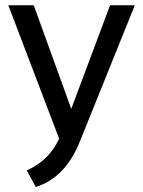

<svg xmlns="http://www.w3.org/2000/svg" viewBox="-20 -533 553 742"><path d="M12.2 -512.7H110.4L255.4 -112.3L405.3 -512.7H501L288.1 15.1Q231.4 154.8 118.2 189.5L83.5 125.5Q169.4 87.9 208.5 2.9Z"/></svg>

Font: Voltera
Style: Regular
Weight: 400
Designer: Bernd Montag
Version: Version 1.301